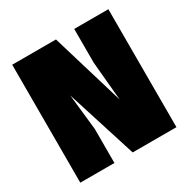

<svg xmlns="http://www.w3.org/2000/svg" viewBox="-158 -841 967 984"><g transform="rotate(-30 325.0 -349.0)"><path d="M41 -698H300L429 -268L408 -498V-698H610V0H351L220 -413L243 -201V0H41Z"/></g></svg>

Font: Azeret Mono Black
Style: Regular
Weight: 900
Designer: Martin Vácha
Foundry: Displaay
Version: Version 1.000; Glyphs 3.0.3, build 3074